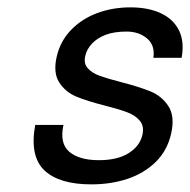

<svg xmlns="http://www.w3.org/2000/svg" viewBox="-20 -480 506 511"><path d="M73.7 -147.5H148.9Q138.2 -98.6 164.3 -76.2Q190.4 -53.7 243.2 -53.7Q293 -53.7 322.5 -72.5Q352.1 -91.3 358.9 -120.6Q364.3 -144 352.3 -158.4Q340.3 -172.9 319.3 -180.9Q298.3 -189 260.3 -198.7Q211.9 -210.9 183.1 -222.9Q154.3 -234.9 137.7 -260.5Q121.1 -286.1 130.9 -329.1Q140.6 -371.1 169.4 -400.6Q198.2 -430.2 239 -445.3Q279.8 -460.4 327.1 -460.4Q374.5 -460.4 408 -444.8Q441.4 -429.2 456.3 -399.2Q471.2 -369.1 463.4 -326.2H388.2Q393.1 -359.4 371.3 -377.7Q349.6 -396 316.9 -396Q284.2 -396 261.5 -387.5Q238.8 -378.9 224.9 -364Q210.9 -349.1 207 -331.5Q202.1 -311 213.6 -298.3Q225.1 -285.6 245.1 -278.3Q265.1 -271 301.3 -261.7Q350.6 -249 380.9 -236.6Q411.1 -224.1 428.5 -197Q445.8 -169.9 435.5 -124.5Q425.3 -79.1 394.3 -48.8Q363.3 -18.6 319.1 -3.9Q274.9 10.7 223.1 10.7Q137.2 10.7 97.9 -26.9Q58.6 -64.5 73.7 -147.5Z"/></svg>

Font: Glacial Indifference
Style: Italic
Weight: 400
Designer: Alfredo Marco Pradil
Foundry: Alfredo Marco Pradil
Version: Version 1.312